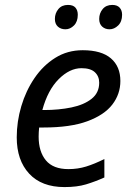

<svg xmlns="http://www.w3.org/2000/svg" viewBox="-20 -750 539 780"><path d="M242 10Q149 10 98.5 -44.5Q48 -99 48 -192Q48 -256 66.5 -318.5Q85 -381 120 -432.5Q155 -484 204.5 -515Q254 -546 316 -546Q392 -546 430.5 -513Q469 -480 469 -421Q469 -368 436.5 -325.5Q404 -283 335 -257.5Q266 -232 156 -232H139Q138 -223 137.5 -213Q137 -203 137 -195Q137 -134 166.5 -98.5Q196 -63 258 -63Q296 -63 330 -73.5Q364 -84 404 -104V-29Q366 -12 329.5 -1Q293 10 242 10ZM152 -303H159Q219 -303 270 -313.5Q321 -324 352 -348.5Q383 -373 383 -414Q383 -440 365.5 -456.5Q348 -473 311 -473Q263 -473 218.5 -428.5Q174 -384 152 -303ZM425 -631Q407 -631 395 -642Q383 -653 383 -673Q383 -696 397 -713Q411 -730 436 -730Q456 -730 466 -719Q476 -708 476 -690Q476 -662 460 -646.5Q444 -631 425 -631ZM246 -631Q227 -631 215 -642Q203 -653 203 -673Q203 -696 217 -713Q231 -730 256 -730Q277 -730 286.5 -719Q296 -708 296 -690Q296 -662 280.5 -646.5Q265 -631 246 -631Z"/></svg>

Font: BC Sans
Style: Italic
Weight: 400
Italic angle: -12°
Designer: Monotype Design Team
Designer: Province of B.C.
Foundry: Monotype Imaging Inc.
Version: Version 2.000;GOOG;noto-source:20170915:90ef993387c0